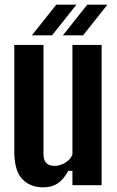

<svg xmlns="http://www.w3.org/2000/svg" viewBox="-20 -792 500 821"><path d="M165.9 9.1Q108.4 9.1 74.8 -26.7Q41.1 -62.5 41.1 -144.9V-600H165.9V-134.4Q165.9 -107.7 177.6 -95.2Q189.3 -82.7 213.5 -82.7Q235.7 -82.7 258.1 -95.8Q280.5 -108.8 289.7 -131.1V-600H414.5V0H289.7V-61.5H272Q251.6 -24.1 226.3 -7.5Q201 9.1 165.9 9.1ZM116.3 -640.9 220.6 -772.1H306.8L202.7 -640.9ZM248.9 -640.9 353.2 -772.1H439.4L335.3 -640.9Z"/></svg>

Font: Big Shoulders Thin
Style: Regular
Weight: 100
Designer: Patric King
Foundry: XO Type Co
Version: Version 2.002